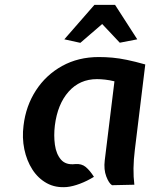

<svg xmlns="http://www.w3.org/2000/svg" viewBox="-20 -763 634 791"><path d="M255.5 7.5Q209 11.5 173 -8.2Q137 -28 113.5 -64.5Q90 -101 80.2 -148.2Q70.5 -195.5 77 -246Q86.5 -326.5 128 -390.5Q169.5 -454.5 236 -491.2Q302.5 -528 387 -528Q415 -528 443 -525.5Q471 -523 503.5 -516.2Q536 -509.5 578.5 -497.5L535.5 -145.5Q530.5 -105.5 530 -69.8Q529.5 -34 533.5 -2L441.5 0Q428.5 -8 417.8 -36.2Q407 -64.5 411.5 -102L451.5 -428Q431 -433 412.8 -435Q394.5 -437 379.5 -437Q308.5 -437 262.8 -385.5Q217 -334 206 -246Q201 -204.5 206.2 -166.5Q211.5 -128.5 231.2 -105.5Q251 -82.5 289.5 -87Q316 -89.5 333.5 -74.8Q351 -60 367 -34.5Q338.5 -17 309.2 -6Q280 5 255.5 7.5ZM311 -586.5 245 -601 369 -743H454L545.5 -601L473.5 -587L401 -664Z"/></svg>

Font: Expletus Sans SemiBold
Style: Italic
Weight: 600
Italic angle: -7°
Version: Version 7.500